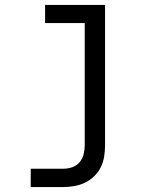

<svg xmlns="http://www.w3.org/2000/svg" viewBox="-20 -540 640 775"><path d="M104 215V141H236Q254 141 271.5 135Q289 129 301 115Q313 101 317.5 83Q322 65 322 46V-447H162V-520H404V46Q404 69 400.5 91.5Q397 114 387 134.5Q377 155 360.5 171Q344 187 323.5 197Q303 207 280.5 211Q258 215 236 215Z"/></svg>

Font: R Plex Mono
Style: Regular
Weight: 400
Monospace: yes
Designer: Belleve Invis
Foundry: Belleve Invis
Version: Version 31.8.0